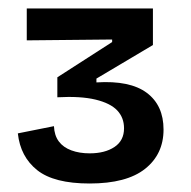

<svg xmlns="http://www.w3.org/2000/svg" viewBox="-20 -694 450 452"><path d="M191 -262Q107 -262 67.5 -293.5Q28 -325 22 -380L107 -397Q108 -375 118.5 -361Q129 -347 148 -340Q167 -333 191 -333Q227 -333 249.5 -348Q272 -363 272 -392Q272 -417 256 -434Q240 -451 205 -459.5Q170 -468 115 -465V-512L244 -595V-601L43 -599V-674H340V-588L207 -509V-500Q286 -505 325.5 -475.5Q365 -446 365 -389Q365 -331 321.5 -296.5Q278 -262 191 -262Z"/></svg>

Font: Bricolage Grotesque 96pt ExtraBold Medium
Style: Regular
Weight: 500
Version: Version 1.001;gftools[0.9.33.dev8+g029e19f]